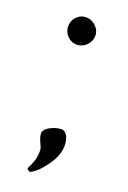

<svg xmlns="http://www.w3.org/2000/svg" viewBox="-89 -501 416 624"><g transform="rotate(15 118.5 -189.0)"><path d="M73.2 -408.2Q73.2 -427.2 86.7 -441.2Q100.1 -455.1 119.1 -455.1Q137.7 -455.1 152.3 -440.9Q167 -426.8 167 -408.2Q167 -389.2 152.6 -375Q138.2 -360.8 119.1 -360.8Q100.1 -360.8 86.7 -374.8Q73.2 -388.7 73.2 -408.2ZM78.1 77.1H73.2L65.9 70.8V66.9Q89.8 31.2 89.8 -1Q89.8 -7.3 84 -22.9Q78.1 -38.6 78.1 -49.8Q78.1 -64.9 97.2 -74Q116.2 -83 137.2 -83Q147.5 -83 153.6 -75Q159.7 -66.9 161.4 -58.1Q163.1 -49.3 163.1 -40Q163.1 -4.9 133.3 31Q103.5 66.9 78.1 77.1Z"/></g></svg>

Font: Quattrocento Roman
Style: Regular
Weight: 400
Designer: Pablo Impallari
Foundry: Pablo Impallari. www.impallari.com Igino Marini. www.ikern.com
Version: Version 1.000